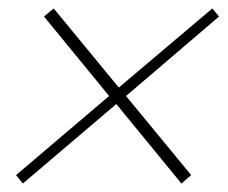

<svg xmlns="http://www.w3.org/2000/svg" viewBox="-20 -526 538 454"><path d="M278 -299 432 -112 409 -92 255 -280 34 -92 18 -112 238 -299 84 -487 107 -506 261 -319 482 -506 498 -487Z"/></svg>

Font: KoHo ExtraLight
Style: Italic
Weight: 275
Italic angle: -10°
Version: Version 1.000; ttfautohint (v1.6)